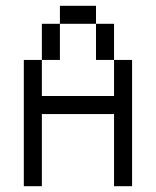

<svg xmlns="http://www.w3.org/2000/svg" viewBox="-20 -645 540 665"><path d="M62.5 -437.5V0H125Q125 0 125 -250H375Q375 -250 375 0H437.5V-437.5H375Q375 -437.5 375 -312.5H125Q125 -312.5 125 -437.5ZM125 -437.5H187.5Q187.5 -437.5 187.5 -562.5H125Q125 -562.5 125 -437.5ZM375 -437.5Q375 -437.5 375 -562.5H312.5Q312.5 -562.5 312.5 -437.5ZM187.5 -562.5H312.5V-625H187.5Z"/></svg>

Font: Unifont
Style: Medium
Weight: 500
Version: Version 9.0.06